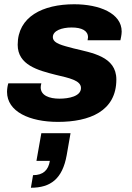

<svg xmlns="http://www.w3.org/2000/svg" viewBox="-20 -560 619 901"><path d="M252 12C400 12 526 -38 526 -187C526 -296 410 -312 325 -333C273 -347 228 -356 228 -386C228 -416 270 -431 316 -431C364 -431 393 -416 393 -385C393 -382 392 -377 391 -371H545C546 -377 551 -396 551 -412C551 -498 446 -540 328 -540C181 -540 63 -482 63 -350C63 -255 158 -230 241 -209C304 -194 360 -183 360 -147C360 -108 303 -97 259 -97C211 -97 171 -112 171 -150C171 -154 172 -162 174 -169H19C16 -160 13 -143 13 -129C13 -36 119 12 252 12ZM125 321C217 321 273 280 293 168L311 65H174L151 195H214C207 238 183 262 135 262Z"/></svg>

Font: Archivo ExtraBold
Style: Italic
Weight: 800
Italic angle: -10°
Designer: Hector Gatti
Foundry: Omnibus-Type
Version: Version 2.001